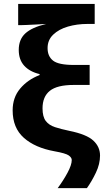

<svg xmlns="http://www.w3.org/2000/svg" viewBox="-20 -780 538 985"><path d="M44.9 -213.9Q44.9 -279.8 83.3 -325.4Q121.6 -371.1 183.1 -395V-399.9Q132.3 -412.1 104.2 -442.9Q76.2 -473.6 76.2 -523.9Q76.2 -577.6 109.9 -608.6Q143.6 -639.6 216.8 -657.2Q193.4 -655.8 165.8 -654.3Q138.2 -652.8 115.5 -651.9Q92.8 -650.9 84 -650.9H73.2V-759.8H465.8V-657.2H429.2Q375 -657.2 328.4 -643.6Q281.7 -629.9 252.9 -602.3Q224.1 -574.7 224.1 -533.2Q224.1 -491.2 252.2 -469Q280.3 -446.8 358.9 -446.8H439.9V-344.2H357.9Q273.4 -344.2 235.8 -314.2Q198.2 -284.2 198.2 -224.1Q198.2 -181.2 214.8 -159.4Q231.4 -137.7 262.2 -127.7Q293 -117.7 335 -108.9Q424.3 -90.8 458.7 -58.8Q493.2 -26.9 493.2 18.1Q493.2 61.5 471.9 106Q450.7 150.4 425.8 185.1H275.9Q304.7 146.5 326.4 106.2Q348.1 65.9 348.1 41Q348.1 28.3 332.5 17.3Q316.9 6.3 259.8 -3.9Q159.7 -22 102.3 -73Q44.9 -124 44.9 -213.9Z"/></svg>

Font: Open Sans
Style: Bold
Weight: 700
Designer: Monotype Design Team
Foundry: Monotype Imaging Inc.
Version: Version 3.000; ttfautohint (v1.8.4)